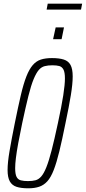

<svg xmlns="http://www.w3.org/2000/svg" viewBox="-20 -1010 464 1038"><path d="M133 8Q94 8 69.5 0Q45 -8 33 -29.5Q21 -51 21 -91Q21 -131 31.5 -193Q42 -255 60 -344Q78 -433 92.5 -495Q107 -557 122.5 -596.5Q138 -636 157 -658Q176 -680 201 -688Q226 -696 261 -696Q300 -696 325 -688Q350 -680 361.5 -658.5Q373 -637 373 -597Q373 -557 363 -495.5Q353 -434 334 -344Q316 -254 301 -192.5Q286 -131 270.5 -91Q255 -51 236 -30Q217 -9 192 -0.5Q167 8 133 8ZM131 -31Q155 -31 172 -35.5Q189 -40 203 -56Q217 -72 230.5 -105.5Q244 -139 259 -197Q274 -255 293 -344Q313 -436 322 -494.5Q331 -553 331 -586Q331 -619 323 -634Q315 -649 300.5 -653Q286 -657 263 -657Q240 -657 222 -652.5Q204 -648 190 -632Q176 -616 162 -582.5Q148 -549 133.5 -491Q119 -433 100 -344Q87 -282 78.5 -235.5Q70 -189 66 -156Q62 -123 62 -101Q62 -69 69.5 -54Q77 -39 93 -35Q109 -31 131 -31ZM267 -798 281 -862H326L313 -798ZM232 -958 238 -990H424L418 -958Z"/></svg>

Font: Saira UltraCondensed ExtraLight
Style: Italic
Weight: 250
Width: 1
Italic angle: -12°
Designer: Hector Gatti with collaboration of the Omnibus-Type team
Foundry: Omnibus-Type
Version: Version 1.101